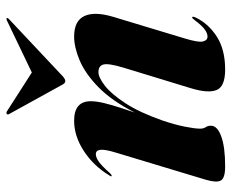

<svg xmlns="http://www.w3.org/2000/svg" viewBox="-81 -619 710 588"><g transform="rotate(-90 274.0 -325.0)"><path d="M30 -338Q25.5 -338.5 31 -345.5Q60 -393.5 105.5 -423.2Q151 -453 198.5 -453Q258 -453 258 -402Q258 -384 252 -359.8Q246 -335.5 237.8 -310.8Q229.5 -286 223.5 -267.5Q259.5 -338 301 -378.5Q342.5 -419 383 -436Q423.5 -453 456 -453Q504 -453 518.8 -421.8Q533.5 -390.5 516.5 -333.5L450.5 -115Q437.5 -72.5 441 -58.5Q444.5 -44.5 456 -44.5Q466 -44.5 477.8 -53Q489.5 -61.5 506.5 -84Q512.5 -92 514.5 -91.5Q519.5 -91.5 513.5 -79Q494.5 -40.5 455 -15.5Q415.5 9.5 355 9.5Q303.5 9.5 292.5 -16.2Q281.5 -42 298 -96L361 -302.5Q374.5 -347.5 370.5 -363Q366.5 -378.5 347 -378.5Q331 -378.5 305.5 -358.8Q280 -339 251.8 -295.8Q223.5 -252.5 199 -182.5Q186 -144 180 -113.5Q174 -83 174 -67.5Q174 -56.5 178.5 -50Q183 -43.5 183 -34Q183 -14.5 150.5 -2.5Q118 9.5 58.5 9.5Q22 9.5 15 -4Q8 -17.5 17.5 -49.5L100 -323Q111 -358.5 109.2 -372.5Q107.5 -386.5 96 -386.5Q86 -386.5 73 -377.5Q60 -368.5 38 -343.5Q32.5 -338 30 -338ZM334 -487.5Q325.5 -480 319.5 -480Q314 -480 309.5 -487.5L218.5 -652.5Q216 -656.5 219.5 -659.5Q222.5 -661.5 227.5 -658.5L346 -582.5L504.5 -658.5Q510.5 -661.5 512 -659.5Q514.5 -657 509.5 -652.5Z"/></g></svg>

Font: Fraunces 144pt S000
Style: Bold Italic
Weight: 700
Italic angle: -16°
Version: Version 1.000; ttfautohint (v1.8.3)